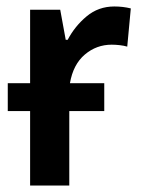

<svg xmlns="http://www.w3.org/2000/svg" viewBox="-20 -573 439 593"><path d="M302 -316V-230H194V0H73V-230H4V-316H73V-543H166L183 -450H189Q211 -492 247.5 -522.5Q284 -553 333 -553Q360 -553 384 -547L373 -429Q363 -432 350 -433.5Q337 -435 325 -435Q278 -435 242 -404.5Q206 -374 196 -316Z"/></svg>

Font: Noto Sans SemiCondensed SemiBold
Style: Regular
Weight: 600
Width: 4
Designer: Monotype Design Team
Foundry: Monotype Imaging Inc.
Version: Version 2.013; ttfautohint (v1.8.4.7-5d5b)